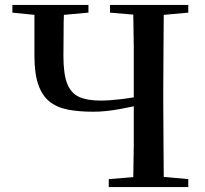

<svg xmlns="http://www.w3.org/2000/svg" viewBox="-20 -755 828 775"><path d="M356 -304Q299 -304 254.5 -312.5Q210 -321 180 -345Q150 -369 134.5 -413.5Q119 -458 119 -529Q119 -581 119 -633Q119 -664 119 -695L30 -704V-735H337V-704L238 -695Q238 -681 237 -666Q237 -629 236.5 -593.5Q236 -558 236 -529Q236 -457 251 -418Q266 -379 299 -364Q332 -349 386 -349Q421 -349 472 -355Q496 -358 520 -362V-393Q520 -479 520 -565Q519 -630 518 -696L424 -704V-735H740V-704L641 -695Q640 -631 640 -565Q639 -479 639 -393V-342Q639 -257 640 -171Q640 -106 641 -41L740 -32V0H419V-32L518 -40Q519 -105 520 -170Q520 -247 520 -326Q493 -320 465 -315Q406 -304 356 -304Z"/></svg>

Font: Early Summer Mincho SemiBold
Style: Regular
Weight: 600
Designer: GuiWonder
Version: Version 1.002